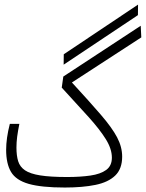

<svg xmlns="http://www.w3.org/2000/svg" viewBox="-20 -817 637 838"><path d="M263.2 1.5Q161.1 1.5 105.5 -14.4Q49.8 -30.3 28.3 -66.4Q6.8 -102.5 6.8 -163.1Q6.8 -213.4 22.9 -276.4H64.5Q58.1 -244.6 54.9 -220.2Q51.8 -195.8 51.8 -172.9Q51.8 -137.7 59.3 -113.3Q66.9 -88.9 89.1 -73.7Q111.3 -58.6 155.5 -51.5Q199.7 -44.4 272.9 -44.4Q330.6 -44.4 374.5 -50.8Q418.5 -57.1 443.4 -75.2Q468.3 -93.3 468.3 -128.9Q468.3 -167 441.9 -209.5Q415.5 -252 366.5 -306.4Q317.4 -360.8 249.5 -434.6L256.3 -482.9L594.2 -704.6L596.7 -653.8L293.9 -457Q372.1 -372.1 420.4 -315.9Q468.8 -259.8 491 -217.8Q513.2 -175.8 513.2 -133.3Q513.2 -80.1 482.9 -50.8Q452.6 -21.5 396.5 -10Q340.3 1.5 263.2 1.5ZM257.8 -534.7 258.3 -580.1 582.5 -796.9 582 -751Z"/></svg>

Font: Cascadia Mono ExtraLight
Style: Regular
Weight: 200
Monospace: yes
Designer: Aaron Bell
Foundry: Saja Typeworks
Version: Version 2404.023; ttfautohint (v1.8.4)